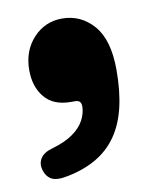

<svg xmlns="http://www.w3.org/2000/svg" viewBox="-56 -257 401 499"><g transform="rotate(-10 144.0 -7.5)"><path d="M126 5Q80 5 56.8 -23Q33.5 -51 33.5 -95Q33.5 -145.5 64.2 -179Q95 -212.5 140.5 -212.5Q190.5 -212.5 223.8 -174Q257 -135.5 257 -56.5Q257 -0.5 246.8 42.2Q236.5 85 215.5 115.2Q194.5 145.5 162.2 164.8Q130 184 86 193Q55.5 199.5 41.5 192Q27.5 184.5 22 165.5Q17.5 149 25.8 135.5Q34 122 57 115.5Q92 105.5 113 90.5Q134 75.5 143.5 57.2Q153 39 153 21Q153 14 149.5 9.5Q146 5 136 5Z"/></g></svg>

Font: Fraunces 144pt S100 Black
Style: Regular
Weight: 900
Version: Version 1.000